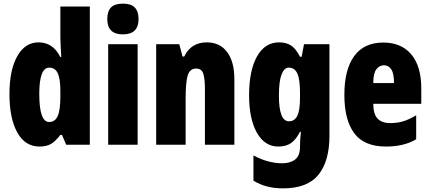

<svg xmlns="http://www.w3.org/2000/svg" viewBox="-20 -796 2364 1056"><path d="M197 10Q118 10 75 -67.5Q32 -145 32 -278Q32 -411 75 -487Q118 -563 192 -563Q230 -563 260 -544Q290 -525 312 -482H317Q315 -520 313.5 -546Q312 -572 312 -588V-760H474V0H344L321 -54H312Q286 -20 261.5 -5Q237 10 197 10ZM250 -125Q283 -125 297.5 -158Q312 -191 312 -265V-297Q312 -363 297.5 -393.5Q283 -424 251 -424Q196 -424 196 -280Q196 -125 250 -125Z M656 -776Q701 -776 721.5 -754.5Q742 -733 742 -691Q742 -607 656 -607Q570 -607 570 -691Q570 -734 590.5 -755Q611 -776 656 -776ZM737 -553V0H575V-553Z M1117 -563Q1189 -563 1229 -510Q1269 -457 1269 -360V0H1107V-308Q1107 -363 1098 -391Q1089 -419 1059 -419Q1025 -419 1013 -383Q1001 -347 1001 -253V0H839V-553H966L984 -485H993Q1031 -563 1117 -563Z M1515 -563Q1554 -563 1580.5 -546Q1607 -529 1630 -484H1639L1652 -553H1792V-49Q1792 90 1731.5 165Q1671 240 1537 240Q1488 240 1448.5 229.5Q1409 219 1374 198V59Q1418 82 1456.5 92Q1495 102 1532 102Q1576 102 1603 81.5Q1630 61 1630 11V5Q1630 -12 1631.5 -34Q1633 -56 1635 -71H1630Q1608 -28 1580.5 -9Q1553 10 1510 10Q1436 10 1393 -66Q1350 -142 1350 -272Q1350 -408 1393.5 -485.5Q1437 -563 1515 -563ZM1568 -424Q1543 -424 1528.5 -386.5Q1514 -349 1514 -270Q1514 -129 1569 -129Q1601 -129 1615.5 -159.5Q1630 -190 1630 -256V-285Q1630 -359 1615.5 -391.5Q1601 -424 1568 -424Z M2088 -562Q2187 -562 2242 -497Q2297 -432 2297 -310V-225H2033Q2033 -170 2056 -144.5Q2079 -119 2127 -119Q2165 -119 2198 -129Q2231 -139 2269 -162V-30Q2233 -9 2192 0.5Q2151 10 2103 10Q1983 10 1928.5 -63Q1874 -136 1874 -274Q1874 -413 1928 -487.5Q1982 -562 2088 -562ZM2092 -437Q2067 -437 2050 -415Q2033 -393 2033 -339H2147Q2147 -392 2132 -414.5Q2117 -437 2092 -437Z"/></svg>

Font: Noto Sans Gurmukhi UI ExtraCondensed Black
Style: Regular
Weight: 900
Width: 2
Designer: Jelle Bosma - Monotype Design Team
Foundry: Monotype Imaging Inc.
Version: Version 2.004; ttfautohint (v1.8.4.7-5d5b)